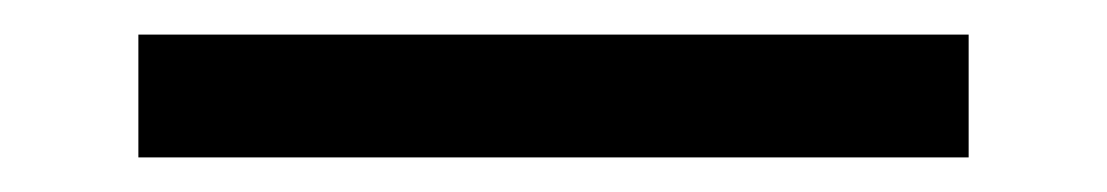

<svg xmlns="http://www.w3.org/2000/svg" viewBox="-20 49 640 111"><path d="M60 140V69H540V140Z"/></svg>

Font: SauceCodePro NFM
Style: Regular
Weight: 400
Monospace: yes
Designer: Paul D. Hunt, Teo Tuominen
Foundry: Adobe
Version: Version 2.042;hotconv 1.1.0;makeotfexe 2.6.0;Nerd Fonts 3.3.